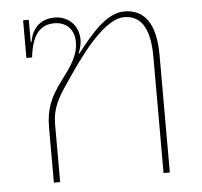

<svg xmlns="http://www.w3.org/2000/svg" viewBox="-44 -594 673 640"><g transform="rotate(-5 292.0 -274.0)"><path d="M111 0H132V-194C132 -245 151 -279 183 -326C221 -381 316 -529 392 -529C443 -529 478 -493 478 -389V0H499V-393C499 -501 460 -548 394 -548C335 -548 282 -484 233 -421L231 -422C237 -438 241 -452 241 -466C242 -515 206 -548 161 -548C120 -548 86 -525 78 -474H75V-548H56V-422H75C84 -502 114 -529 159 -529C198 -529 225 -503 225 -461C225 -415 199 -380 166 -336C127 -284 111 -245 111 -185Z"/></g></svg>

Font: IBM Plex Thai Thin
Style: Regular
Weight: 100
Designer: Mike Abbink, Paul van der Laan, Pieter van Rosmalen, Ben Mitchell, Mark Frömberg
Foundry: Bold Monday
Version: Version 1.0